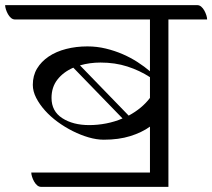

<svg xmlns="http://www.w3.org/2000/svg" viewBox="-59 -722 828 749"><path d="M598 -646V7H102Q93 7 86 1Q79 -5 74 -14Q69 -23 66 -32.5Q63 -42 63 -49H526V-228Q494 -205 449 -191Q404 -177 346 -177Q318 -177 287 -186Q256 -195 225 -210.5Q194 -226 166 -246.5Q138 -267 116.5 -291Q95 -315 82 -340.5Q69 -366 69 -391Q69 -427 85.5 -454.5Q102 -482 131 -501.5Q160 -521 199 -531Q238 -541 282 -541Q319 -541 354 -532.5Q389 -524 420 -510.5Q451 -497 478 -479.5Q505 -462 526 -444V-646H0Q-9 -646 -16 -652Q-23 -658 -28 -667Q-33 -676 -36 -685.5Q-39 -695 -39 -702H710Q719 -702 726 -696Q733 -690 738 -681Q743 -672 746 -662.5Q749 -653 749 -646ZM289 -234Q322 -234 355.5 -240.5Q389 -247 419 -260L227 -458Q188 -441 165 -411.5Q142 -382 142 -340Q142 -288 184 -261Q226 -234 289 -234ZM443 -271Q495 -299 526 -340V-421Q486 -447 438 -462.5Q390 -478 333 -478Q291 -478 253 -467Z"/></svg>

Font: Gotu
Style: Regular
Weight: 400
Designer: Sarang Kulkarni & Kailash Malviya
Foundry: Ek Type
Version: Version 2.320;hotconv 1.0.109;makeotfexe 2.5.65596; ttfautoh